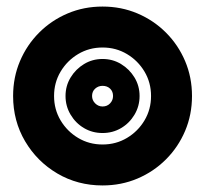

<svg xmlns="http://www.w3.org/2000/svg" viewBox="-20 -556 626 586"><path d="M293 10Q217 10 155 -26.5Q93 -63 56.5 -125Q20 -187 20 -263Q20 -320 41 -369.5Q62 -419 99.5 -456.5Q137 -494 186.5 -515Q236 -536 293 -536Q350 -536 399.5 -515Q449 -494 486.5 -456.5Q524 -419 545 -369.5Q566 -320 566 -263Q566 -206 545 -156.5Q524 -107 486.5 -69.5Q449 -32 399.5 -11Q350 10 293 10ZM293 -115Q334 -115 367.5 -135Q401 -155 421 -188.5Q441 -222 441 -263Q441 -304 421 -337.5Q401 -371 367.5 -391Q334 -411 293 -411Q252 -411 218.5 -391Q185 -371 165 -337.5Q145 -304 145 -263Q145 -222 165 -188.5Q185 -155 218.5 -135Q252 -115 293 -115ZM293 -150Q262 -150 236.5 -165Q211 -180 195.5 -206Q180 -232 180 -263Q180 -294 195.5 -319.5Q211 -345 236.5 -360.5Q262 -376 293 -376Q324 -376 349.5 -360.5Q375 -345 390.5 -319.5Q406 -294 406 -263Q406 -232 390.5 -206Q375 -180 349.5 -165Q324 -150 293 -150ZM293 -231Q307 -231 316 -240.5Q325 -250 325 -263Q325 -277 316 -285.5Q307 -294 293 -294Q280 -294 270.5 -285.5Q261 -277 261 -263Q261 -250 270.5 -240.5Q280 -231 293 -231Z"/></svg>

Font: Kanit ExtraBold
Style: Regular
Weight: 800
Designer: Katatrad Team
Foundry: CadsonDemak
Version: Version 2.000; ttfautohint (v1.8.3)